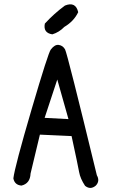

<svg xmlns="http://www.w3.org/2000/svg" viewBox="-20 -868 540 905"><path d="M286.1 -841.8Q336.9 -862.3 348.6 -810.5Q328.1 -767.6 283.2 -741.2Q258.8 -715.8 226.6 -706.1Q182.6 -712.9 191.4 -756.8Q235.4 -804.7 286.1 -841.8ZM219.7 -634.8Q238.3 -659.2 257.3 -656.2Q276.4 -653.3 286.6 -635.3Q296.9 -617.2 436.5 -42Q452.1 -14.6 431.6 6.8Q406.2 28.3 380.9 7.8Q358.4 -26.4 353 -56.6Q347.7 -86.9 317.4 -226.6L168 -233.4L124 -49.8Q122.1 -2.9 81.1 6.8Q48.8 3.9 43 -27.3Q49.8 -83 128.9 -352.5Q208 -622.1 219.7 -634.8ZM250 -493.2 190.4 -312.5 302.7 -306.6Z"/></svg>

Font: NaikaiFont
Style: Regular-Lite
Weight: 400
Version: Version 1.67